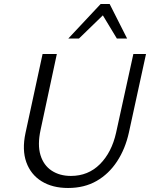

<svg xmlns="http://www.w3.org/2000/svg" viewBox="-20 -927 747 956"><path d="M319 9Q241 9 187 -24.5Q133 -58 111 -119.5Q89 -181 107 -265L192 -658H263L182 -280Q166 -206 181.5 -155Q197 -104 237 -77.5Q277 -51 333 -51Q419 -51 477.5 -109.5Q536 -168 558 -266L644 -658H707L622 -268Q604 -186 563 -123.5Q522 -61 461 -26Q400 9 319 9ZM320 -735 481 -907H526L507 -865L373 -735ZM562 -735 484 -864 481 -907H526L613 -735Z"/></svg>

Font: Ysabeau
Style: Italic
Weight: 400
Italic angle: -12°
Designer: Christian Thalmann (Catharsis Fonts)
Version: Version 2.000;gftools[0.9.27.dev2+g8671c4b]